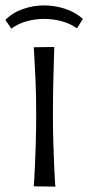

<svg xmlns="http://www.w3.org/2000/svg" viewBox="-46 -691 327 711"><path d="M159 0 79 -1Q79 -1 80.5 -21.5Q82 -42 83.5 -78.5Q85 -115 86.5 -163Q88 -211 88 -266Q88 -339 85.5 -395.5Q83 -452 81 -484Q79 -516 79 -516L155 -517Q155 -517 154 -484Q153 -451 151.5 -394Q150 -337 150 -265Q150 -211 151.5 -163Q153 -115 154.5 -78.5Q156 -42 157.5 -21Q159 0 159 0ZM-4 -585 -26 -617Q0 -644 38.5 -657.5Q77 -671 117 -671Q157 -671 195 -658.5Q233 -646 261 -621L239 -586Q214 -604 182 -612.5Q150 -621 118 -621Q84 -621 52 -612Q20 -603 -4 -585Z"/></svg>

Font: Truculenta
Style: Regular
Weight: 400
Designer: Ivan Castro, Eva Sanz & Omnibus-Type Team
Foundry: Omnibus-Type
Version: Version 1.002